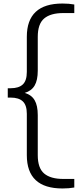

<svg xmlns="http://www.w3.org/2000/svg" viewBox="-20 -838 441 1088"><path d="M334 230Q132 230 132 41.5V-193Q132 -242 109.2 -263.5Q86.5 -285 40.5 -285H24V-338H40.5Q86.5 -338 109.2 -359.5Q132 -381 132 -430.5V-629.5Q132 -818 334 -818Q371.5 -818 401 -812.5V-764H338.5Q266.5 -764 230.2 -733.2Q194 -702.5 194 -629.5V-438Q194 -383.5 176.2 -353.2Q158.5 -323 120 -311.5Q158.5 -300.5 176.2 -270.2Q194 -240 194 -185.5V41.5Q194 114.5 230.2 145.2Q266.5 176 338.5 176H401V224.5Q371.5 230 334 230Z"/></svg>

Font: Encode Sans Expanded Expanded Light
Style: Regular
Weight: 300
Width: 7
Designer: Multiple Designers
Foundry: Impallari Type
Version: Version 3.000; ttfautohint (v1.8.3) -l 8 -r 50 -G 200 -x 14 